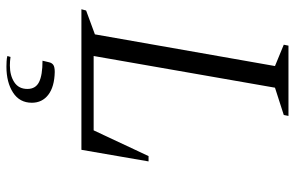

<svg xmlns="http://www.w3.org/2000/svg" viewBox="-184 -516 939 612"><g transform="rotate(90 286.0 -210.5)"><path d="M10 0 14 -15 90 -43 191 -617 123 -645 126 -660H350L347 -645L260 -617L159 -39H396L478 -214H495L458 0ZM193 239Q186 239 176 238.5Q166 238 159 236L162 226Q169 227 175.5 227.5Q182 228 189 228Q221 228 242.5 214Q264 200 264 172Q264 146 242 135Q220 124 174 124L179 103Q181 94 187.5 89.5Q194 85 210 85Q257 86 282.5 105.5Q308 125 308 158Q308 197 275.5 218Q243 239 193 239Z"/></g></svg>

Font: Spectral SC Light
Style: Italic
Weight: 300
Italic angle: -10°
Designer: Jean-Baptiste Levee
Foundry: Production Type
Version: Version 2.001